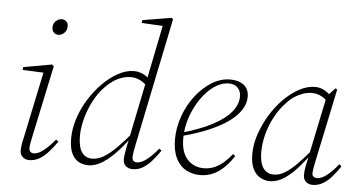

<svg xmlns="http://www.w3.org/2000/svg" viewBox="-52 -839 1778 944"><g transform="rotate(5 837.5 -367.0)"><path d="M76 -31Q76 -44 78.5 -60.5Q81 -77 86 -97L156 -431L164 -422L51 -427L53 -441L193 -466L202 -458L127 -104Q124 -89 121 -74Q118 -59 118 -47Q118 -35 124.5 -29Q131 -23 142 -23Q163 -23 190 -44.5Q217 -66 245 -100L257 -91Q238 -64 217 -40Q196 -16 172.5 -2Q149 12 121 12Q103 12 89.5 0.5Q76 -11 76 -31ZM211 -614Q198 -614 188.5 -623Q179 -632 179 -647Q179 -667 192 -679.5Q205 -692 221 -692Q235 -692 244 -683.5Q253 -675 253 -660Q253 -639 239.5 -626.5Q226 -614 211 -614Z M412 12Q388 12 366 0.5Q344 -11 331 -38.5Q318 -66 318 -112Q318 -160 334 -210Q350 -260 378.5 -306Q407 -352 443 -388.5Q479 -425 519 -447Q559 -469 598 -469Q615 -469 631 -463.5Q647 -458 661 -447.5Q675 -437 686 -423L671 -396Q655 -414 633 -426Q611 -438 585 -438Q562 -438 540 -430.5Q518 -423 498 -409.5Q478 -396 460 -377Q437 -354 418.5 -323.5Q400 -293 387 -259.5Q374 -226 367 -192Q360 -158 360 -128Q360 -74 378 -48Q396 -22 429 -22Q458 -22 487 -39.5Q516 -57 549 -90Q582 -123 621 -170L631 -163H626Q594 -116 558 -76Q522 -36 485.5 -12Q449 12 412 12ZM632 12Q612 12 598.5 0.5Q585 -11 585 -33Q585 -45 587.5 -61Q590 -77 594 -98L600 -126L661 -425L664 -434L721 -716L728 -702L614 -708L616 -722L758 -746L766 -739L635 -103Q632 -88 629.5 -73.5Q627 -59 627 -46Q627 -35 633 -29Q639 -23 650 -23Q672 -23 699.5 -44.5Q727 -66 754 -100L766 -91Q747 -64 726.5 -40Q706 -16 682.5 -2Q659 12 632 12Z M965 12Q927 12 895.5 -5Q864 -22 845.5 -59Q827 -96 827 -152Q827 -210 847 -266.5Q867 -323 902 -368.5Q937 -414 981 -441.5Q1025 -469 1073 -469Q1114 -469 1139.5 -449.5Q1165 -430 1165 -391Q1165 -360 1146.5 -329.5Q1128 -299 1090 -270.5Q1052 -242 993 -216.5Q934 -191 853 -170L850 -186Q944 -212 1005 -244Q1066 -276 1096.5 -313Q1127 -350 1127 -389Q1127 -417 1111 -433Q1095 -449 1068 -449Q1031 -449 995.5 -424.5Q960 -400 931 -358Q902 -316 884.5 -265Q867 -214 867 -161Q867 -92 899 -57.5Q931 -23 980 -23Q1008 -23 1032.5 -33.5Q1057 -44 1078.5 -63Q1100 -82 1118 -105L1129 -96Q1114 -72 1096 -52Q1078 -32 1057.5 -17.5Q1037 -3 1014 4.5Q991 12 965 12Z M1309 12Q1285 12 1262.5 0Q1240 -12 1226 -39.5Q1212 -67 1212 -113Q1212 -161 1228.5 -210.5Q1245 -260 1273 -306.5Q1301 -353 1336.5 -389Q1372 -425 1412 -447Q1452 -469 1491 -469Q1508 -469 1524.5 -463Q1541 -457 1555 -445.5Q1569 -434 1578 -418L1563 -395Q1549 -413 1527 -425.5Q1505 -438 1478 -438Q1456 -438 1434.5 -430.5Q1413 -423 1393.5 -410.5Q1374 -398 1357 -379Q1326 -348 1302.5 -305Q1279 -262 1267 -216Q1255 -170 1255 -129Q1255 -74 1273.5 -48Q1292 -22 1325 -22Q1354 -22 1382 -39.5Q1410 -57 1442.5 -90.5Q1475 -124 1513 -170L1520 -163H1518Q1486 -116 1451.5 -76Q1417 -36 1381.5 -12Q1346 12 1309 12ZM1520 12Q1500 12 1487 0Q1474 -12 1474 -33Q1474 -43 1475 -53.5Q1476 -64 1479.5 -80.5Q1483 -97 1489 -126L1490 -131L1552 -429L1555 -432L1592 -471L1600 -465L1524 -103Q1521 -88 1518 -72.5Q1515 -57 1515 -43Q1515 -34 1522 -28.5Q1529 -23 1539 -23Q1562 -23 1589 -45Q1616 -67 1643 -101L1654 -91Q1636 -64 1615.5 -40Q1595 -16 1571 -2Q1547 12 1520 12Z"/></g></svg>

Font: Source Serif 4 48pt Light
Style: Italic
Weight: 300
Italic angle: -12°
Designer: Frank Grießhammer
Foundry: Adobe Systems Incorporated
Version: Version 4.004;hotconv 1.0.116;makeotfexe 2.5.65601